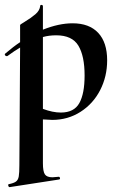

<svg xmlns="http://www.w3.org/2000/svg" viewBox="-29 -488 490 783"><path d="M146 -1V178Q146 211 154 223Q162 235 185 235Q191 235 209 233Q214 232 215.5 237.5Q217 243 212 244L11 275Q7 276 5 270Q3 264 7 263Q27 259 36 252.5Q45 246 47.5 231.5Q50 217 50 185L53 -294Q32 -282 2 -260Q1 -259 -2 -259Q-6 -259 -8.5 -263Q-11 -267 -7 -270Q27 -299 53 -316V-386Q53 -388 70 -398Q98 -415 115.5 -430Q133 -445 135 -464Q135 -468 140 -468Q146 -468 146 -462V-367Q211 -393 267 -393Q335 -393 371.5 -354Q408 -315 408 -242Q408 -176 379.5 -120.5Q351 -65 299.5 -32Q248 1 184 1Q174 1 146 -1ZM146 -337V-44Q186 -29 219 -29Q273 -29 294.5 -67.5Q316 -106 316 -180Q316 -260 290.5 -302Q265 -344 200 -344Q171 -344 146 -337Z"/></svg>

Font: Cormorant Upright
Style: Bold
Weight: 700
Designer: Christian Thalmann (Catharsis Fonts)
Foundry: Catharsis Fonts
Version: Version 3.302